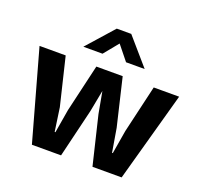

<svg xmlns="http://www.w3.org/2000/svg" viewBox="-121 -825 1000 959"><g transform="rotate(20 379.5 -345.0)"><path d="M9 -477H148L209 -224L227 -99H231L252 -224L311 -477H451L511 -224L532 -99H536L557 -224L616 -477H751L619 0H464L402 -258L381 -373L359 -258L297 0H142ZM542 -548H443L381 -625L318 -548H216L342 -690H419Z"/></g></svg>

Font: Mukta Mahee
Style: Bold
Weight: 700
Designer: Shuchita Grover, Noopur Datye, Girish Dalvi, Yashodeep Gholap
Foundry: Ek Type
Version: Version 2.538;PS 1.000;hotconv 16.6.51;makeotf.lib2.5.65220;